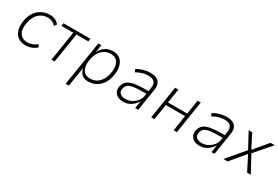

<svg xmlns="http://www.w3.org/2000/svg" viewBox="53 -1418 3636 2515"><g transform="rotate(30 1871.5 -160.0)"><path d="M253 8Q182 8 136 -26Q90 -60 73.5 -123Q57 -186 73 -272Q85 -331 110.5 -374Q136 -417 171.5 -445Q207 -473 248.5 -486.5Q290 -500 334 -500Q380 -500 416 -483Q452 -466 475 -435L448 -399Q427 -426 395.5 -440.5Q364 -455 331 -455Q294 -455 261 -443.5Q228 -432 200 -408.5Q172 -385 152 -347.5Q132 -310 121 -257Q100 -151 138 -94.5Q176 -38 256 -38Q293 -38 329.5 -52.5Q366 -67 395 -92L416 -56Q396 -36 369.5 -21.5Q343 -7 313.5 0.5Q284 8 253 8Z M642 0 713 -449H533L540 -492H947L941 -449H761L690 0Z M961 180 1068 -492H1114L1096 -378H1098Q1119 -422 1148.5 -449Q1178 -476 1214 -488Q1250 -500 1290 -500Q1356 -500 1397.5 -465Q1439 -430 1454 -367Q1469 -304 1451 -219Q1436 -144 1399 -94Q1362 -44 1311 -18Q1260 8 1200 8Q1140 8 1103.5 -23Q1067 -54 1057 -110H1056L1009 180ZM1203 -38Q1252 -38 1292.5 -60Q1333 -82 1362 -125.5Q1391 -169 1404 -232Q1425 -334 1392 -394.5Q1359 -455 1278 -455Q1230 -455 1189.5 -433Q1149 -411 1120.5 -368Q1092 -325 1078 -262Q1058 -158 1090.5 -98Q1123 -38 1203 -38Z M1729 8Q1677 8 1642 -12.5Q1607 -33 1593 -67.5Q1579 -102 1588 -142Q1599 -197 1636.5 -226.5Q1674 -256 1738.5 -267.5Q1803 -279 1896 -279H1961L1954 -235H1885Q1804 -235 1752 -227.5Q1700 -220 1672.5 -198.5Q1645 -177 1637 -137Q1627 -90 1655.5 -64Q1684 -38 1738 -38Q1784 -38 1827.5 -60Q1871 -82 1901.5 -120Q1932 -158 1938 -204L1957 -325Q1968 -393 1940 -424Q1912 -455 1848 -455Q1806 -455 1762.5 -443Q1719 -431 1670 -402L1653 -443Q1684 -462 1718 -474.5Q1752 -487 1786 -493.5Q1820 -500 1851 -500Q1907 -500 1945 -483Q1983 -466 2000 -428.5Q2017 -391 2007 -330L1954 0H1909L1926 -110H1924Q1905 -76 1875.5 -49Q1846 -22 1809 -7Q1772 8 1729 8Z M2151 0 2229 -492H2278L2244 -278H2535L2569 -492H2617L2540 0H2491L2528 -235H2237L2200 0Z M2883 8Q2831 8 2796 -12.5Q2761 -33 2747 -67.5Q2733 -102 2742 -142Q2753 -197 2790.5 -226.5Q2828 -256 2892.5 -267.5Q2957 -279 3050 -279H3115L3108 -235H3039Q2958 -235 2906 -227.5Q2854 -220 2826.5 -198.5Q2799 -177 2791 -137Q2781 -90 2809.5 -64Q2838 -38 2892 -38Q2938 -38 2981.5 -60Q3025 -82 3055.5 -120Q3086 -158 3092 -204L3111 -325Q3122 -393 3094 -424Q3066 -455 3002 -455Q2960 -455 2916.5 -443Q2873 -431 2824 -402L2807 -443Q2838 -462 2872 -474.5Q2906 -487 2940 -493.5Q2974 -500 3005 -500Q3061 -500 3099 -483Q3137 -466 3154 -428.5Q3171 -391 3161 -330L3108 0H3063L3080 -110H3078Q3059 -76 3029.5 -49Q3000 -22 2963 -7Q2926 8 2883 8Z M3243 0 3470 -267 3476 -242 3341 -492H3395L3500 -286H3499L3672 -492H3735L3521 -245L3515 -263L3657 0H3602L3490 -218V-219L3307 0Z"/></g></svg>

Font: Nunito Sans 7pt SemiCondensed ExtraLight
Style: Italic
Weight: 250
Width: 4
Italic angle: -9°
Designer: Vernon Adams
Foundry: Vernon Adams
Version: Version 3.101;gftools[0.9.27]